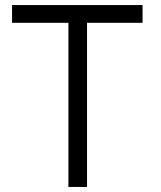

<svg xmlns="http://www.w3.org/2000/svg" viewBox="-20 -740 637 760"><path d="M250.8 0V-649.7H27.7V-720H544.3V-649.7H324.5V0Z"/></svg>

Font: Vela Sans GX ExtLt
Style: Regular
Weight: 200
Designer: Principal design: Mikhail Sharanda - project Manrope.
Design modification: Ravid Balaliev
Foundry: Mikhail Sharanda
Version: Version 1.001